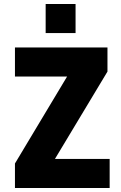

<svg xmlns="http://www.w3.org/2000/svg" viewBox="-20 -943 609 963"><path d="M55 0V-123L350 -615L366 -559H55V-705H519V-584L222 -90L207 -146H530V0ZM209 -777V-923H359V-777Z"/></svg>

Font: Nunito Sans 7pt Condensed Black
Style: Regular
Weight: 900
Width: 3
Designer: Vernon Adams
Foundry: Vernon Adams
Version: Version 3.101;gftools[0.9.27]